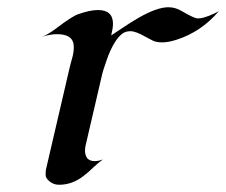

<svg xmlns="http://www.w3.org/2000/svg" viewBox="-20 -506 631 536"><path d="M253.4 -478Q295.4 -478 295.4 -439.5Q295.4 -427.7 290.5 -407.2Q306.2 -417.5 326.2 -430.9Q346.2 -444.3 367.2 -456.5Q418.5 -485.8 450.2 -485.8Q469.2 -485.8 487.3 -475.1Q522.5 -454.6 531.5 -454.6Q540.5 -454.6 548.1 -456.8Q555.7 -459 563.5 -461.9Q578.1 -467.8 590.8 -474.6Q541.5 -417 472.7 -395Q449.7 -387.7 433.1 -387.7Q416.5 -387.7 406.5 -392.6Q396.5 -397.5 386.2 -403.3Q358.9 -418.9 344.5 -418.9Q330.1 -418.9 320.8 -411.6Q311.5 -404.3 303.5 -392.3Q295.4 -380.4 288.8 -366Q282.2 -351.6 277.3 -336.9Q266.6 -307.1 263.2 -290L219.7 -103Q217.3 -94.2 217.3 -86.4Q217.3 -56.2 244.6 -56.2Q255.4 -56.2 267.6 -61Q252 -49.8 239.3 -37.4Q226.6 -24.9 212.9 -14.6Q181.6 9.8 145 9.8Q129.9 9.8 118.7 0.7Q107.4 -8.3 107.4 -17.6Q107.4 -28.3 108.4 -33.2L173.8 -314.5Q177.2 -329.1 181.6 -344.2Q186 -359.4 186 -375Q186 -410.6 139.6 -410.6Q118.7 -410.6 96.2 -402.8Q111.8 -408.2 136.2 -426.3Q181.6 -460.9 198.2 -466.3Q231 -478 253.4 -478Z"/></svg>

Font: Fondamento
Style: Italic
Weight: 400
Italic angle: -12°
Version: Version 1.000